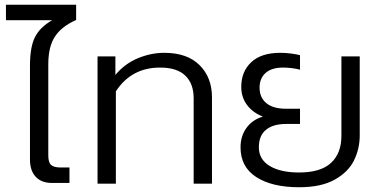

<svg xmlns="http://www.w3.org/2000/svg" viewBox="-20 -772 1603 807"><path d="M106 -101V-497Q106 -573 126.5 -615Q147 -657 199 -687H5V-752H300V-688Q239 -661 211 -618.5Q183 -576 183 -502V-118Q183 -89 195 -78.5Q207 -68 235 -68H272V-3H199Q154 -3 130 -29Q106 -55 106 -101Z M390 -535H465V-457Q504 -504 559 -527Q614 -550 671 -550Q767 -550 819 -498Q871 -446 871 -363V0H794V-359Q794 -420 759 -454Q724 -488 653 -488Q532 -488 467 -388V0H390Z M991 -153Q991 -200 1016 -234.5Q1041 -269 1085 -282Q1043 -298 1018.5 -330.5Q994 -363 994 -407Q994 -471 1036 -510.5Q1078 -550 1158 -550Q1180 -550 1203.5 -547Q1227 -544 1241 -540V-479Q1228 -483 1207.5 -485.5Q1187 -488 1170 -488Q1122 -488 1096.5 -465.5Q1071 -443 1071 -403Q1071 -362 1099.5 -338.5Q1128 -315 1181 -315H1241V-251H1182Q1128 -251 1098 -226.5Q1068 -202 1068 -153Q1068 -102 1113.5 -74.5Q1159 -47 1237 -47Q1328 -47 1371.5 -87.5Q1415 -128 1415 -201V-535H1492V-203Q1492 -147 1468 -98Q1444 -49 1387 -17Q1330 15 1237 15Q1124 15 1057.5 -27.5Q991 -70 991 -153Z"/></svg>

Font: Prompt Light
Style: Regular
Weight: 300
Designer: Katatrad Team
Foundry: CadsonDemak
Version: Version 1.001